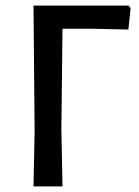

<svg xmlns="http://www.w3.org/2000/svg" viewBox="-20 -662 494 682"><path d="M437 -642 444 -633 436 -557 299 -560H202L198 -202L202 0H99L103 -193L99 -642Z"/></svg>

Font: Alegreya Sans SC Medium
Style: Regular
Weight: 500
Designer: Juan Pablo del Peral
Foundry: Huerta Tipografica
Version: Version 2.001;PS 002.001;hotconv 1.0.88;makeotf.lib2.5.64775